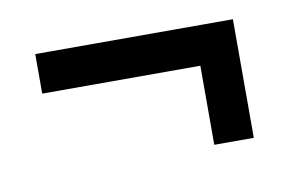

<svg xmlns="http://www.w3.org/2000/svg" viewBox="-36 -318 437 287"><g transform="rotate(-10 182.5 -175.0)"><path d="M270 -85V-205H30V-265H330V-85Z"/></g></svg>

Font: Glametrix
Style: Bold
Weight: 700
Designer: gluk
Foundry: gluk
Version: Version 0.40